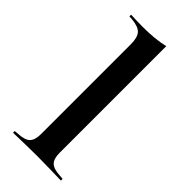

<svg xmlns="http://www.w3.org/2000/svg" viewBox="-208 -674 716 716"><g transform="rotate(45 150.5 -316.0)"><path d="M154.8 -2.4Q121 -2.4 92.3 -1.6Q63.7 -0.8 28.2 0V-8.9L46 -10.5Q79 -12.1 92.3 -25.4Q105.6 -38.7 105.6 -70.2V-207.3H204V-70.2Q204 -38.7 217.3 -25.4Q230.6 -12.1 263.7 -10.5L280.6 -8.9V0Q246 -0.8 216.9 -1.6Q187.9 -2.4 154.8 -2.4ZM105.6 -207.3V-544.4Q105.6 -579.8 91.9 -594.8Q78.2 -609.7 41.9 -612.9L28.2 -613.7V-622.6Q50 -621.8 62.9 -621.4Q75.8 -621 91.9 -621Q124.2 -621 152 -623.8Q179.8 -626.6 204 -632.3V-622.6V-207.3Z"/></g></svg>

Font: Playfair 144pt SemiExpanded SemiBold
Style: Regular
Weight: 600
Width: 6
Designer: Claus Eggers Sørensen
Foundry: Claus Eggers Sørensen
Version: Version 2.203